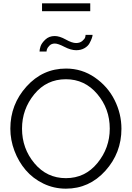

<svg xmlns="http://www.w3.org/2000/svg" viewBox="-20 -1126 791 1151"><path d="M232 -1059V-1106H521V-1059ZM309 -865Q289 -865 277 -853Q265 -841 262 -832Q259 -823 259 -817H217Q217 -829 223 -848Q229 -867 251.5 -888.5Q274 -910 308 -910Q337 -910 374.5 -889Q412 -868 436 -868Q459 -868 473.5 -880.5Q488 -893 490.5 -902Q493 -911 493 -917H535Q535 -910 530.5 -897Q526 -884 516.5 -866.5Q507 -849 486 -837Q465 -825 437 -825Q405 -825 366.5 -845Q328 -865 309 -865ZM42 -355Q42 -500 139 -607.5Q236 -715 376 -715Q471 -715 548.5 -661.5Q626 -608 667 -526Q708 -444 708 -354Q708 -209 611.5 -102Q515 5 375 5Q303 5 240 -25.5Q177 -56 134 -106.5Q91 -157 66.5 -222Q42 -287 42 -355ZM375 -58Q490 -58 564 -148.5Q638 -239 638 -355Q638 -474 563 -562.5Q488 -651 375 -651Q259 -651 185.5 -561Q112 -471 112 -355Q112 -236 186.5 -147Q261 -58 375 -58Z"/></svg>

Font: Raleway-v4020
Style: Regular
Weight: 400
Designer: Matt McInerney, Pablo Impallari, Rodrigo Fuenzalida
Foundry: Matt McInerney, Pablo Impallari, Rodrigo Fuenzalida
Version: Version 4.020;PS 004.020;hotconv 1.0.88;makeotf.lib2.5.64775